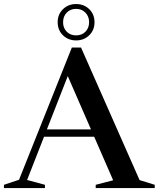

<svg xmlns="http://www.w3.org/2000/svg" viewBox="-30 -954 805 974"><path d="M170 -260.5V-297.5H519V-260.5ZM678 -40.5 755 -16.5V0H455.5V-16.5L544 -39.5L303.5 -591.5L324.5 -595.5L107.5 -41L198 -16.5V0H-10V-16.5L66.5 -42L334.5 -713H381ZM356 -933.5Q396 -933.5 422.8 -907.5Q449.5 -881.5 449.5 -841Q449.5 -801.5 422.8 -775.2Q396 -749 356 -749Q316 -749 289.2 -775.2Q262.5 -801.5 262.5 -841.5Q262.5 -881 289.2 -907.2Q316 -933.5 356 -933.5ZM356 -774.5Q385 -774.5 403.5 -793.2Q422 -812 422 -841.5Q422 -870.5 403.5 -889.8Q385 -909 356 -909Q327 -909 308.5 -890Q290 -871 290 -841Q290 -812 308.5 -793.2Q327 -774.5 356 -774.5Z"/></svg>

Font: Newsreader 60pt Medium
Style: Regular
Weight: 500
Designer: Hugues Gentile
Foundry: Production Type
Version: Version 1.003